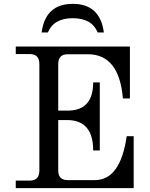

<svg xmlns="http://www.w3.org/2000/svg" viewBox="-20 -973 776 993"><path d="M671.4 0H61.5V-39.1H134.3Q183.6 -39.1 183.6 -90.8V-641.6Q183.6 -693.4 134.3 -693.4H61.5V-732.4H651.9V-463.9H615.7Q596.2 -692.4 434.6 -692.4H330.1Q281.2 -692.4 281.2 -641.6V-400.9H330.1Q461.9 -400.9 461.9 -546.9H496.1V-194.8H461.9Q461.9 -350.1 330.1 -352.1H281.2V-90.8Q281.2 -41.5 330.1 -41.5H470.7Q602.5 -41.5 635.3 -268.6H671.4ZM356.4 -953.1Q497.6 -953.1 517.1 -805.2H485.4Q454.6 -878.9 356.4 -878.9Q258.3 -878.9 227.5 -805.2H195.3Q214.8 -953.1 356.4 -953.1Z"/></svg>

Font: Munson
Style: Regular
Weight: 400
Designer: Paul James MIller
Foundry: High-Logic / Made with FontCreator
Version: Version 2.10;May 5, 2019;FontCreator 11.5.0.2430 64-bit